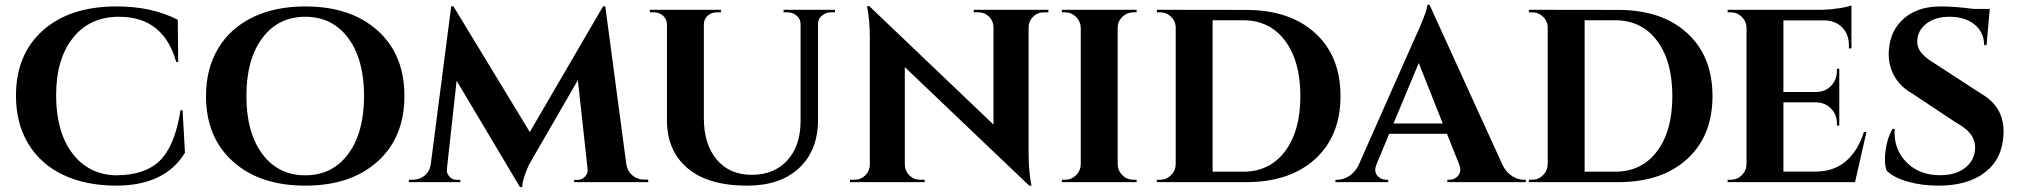

<svg xmlns="http://www.w3.org/2000/svg" viewBox="-20 -740 8205 780"><path d="M713.4 -292H721.7L731.4 -119.6Q650.4 14.2 450.7 14.2Q328.1 13.7 236.8 -29.5Q145.5 -72.8 95.2 -155.5Q44.9 -238.3 44.9 -351.1Q44.9 -519 154.3 -616.5Q263.7 -713.9 453.6 -713.9Q597.2 -713.9 702.1 -659.7L704.1 -488.3H695.8Q644.5 -671.9 463.4 -671.9Q344.7 -671.9 276.4 -586.2Q208 -500.5 208 -353Q208 -205.1 273.4 -117.9Q338.9 -30.8 450.7 -27.8Q568.4 -27.8 629.4 -87.4Q690.4 -147 713.4 -292Z M1220.2 -713.9Q1404.8 -713.9 1513.9 -616Q1623 -518.1 1623 -350.1Q1623 -182.1 1513.9 -84Q1404.8 14.2 1220.2 14.2Q1035.6 14.2 926.3 -84Q816.9 -182.1 816.9 -350.1Q816.9 -461.4 866.5 -543.7Q916 -626 1007.1 -669.9Q1098.1 -713.9 1220.2 -713.9ZM1045.7 -114.5Q1110.4 -27.8 1220.2 -27.8Q1330.1 -27.8 1394.5 -114.5Q1459 -201.2 1459 -350.1Q1459 -499 1394.5 -585.4Q1330.1 -671.9 1220.2 -671.9Q1110.4 -671.9 1045.7 -585.4Q981 -499 981 -350.1Q981 -201.2 1045.7 -114.5Z M2439 -713.9 2524.4 -72.8Q2529.3 -43.9 2549.6 -27.1Q2569.8 -10.3 2597.2 -10.3H2613.3V0H2312.5V-9.3H2328.1Q2344.2 -9.3 2356.7 -22.7Q2369.1 -36.1 2367.2 -52.2L2327.6 -414.6L2140.1 -90.3Q2135.7 -83.5 2129.6 -72Q2123.5 -60.5 2112.8 -31Q2102.1 -1.5 2101.6 20H2092.3L1835 -412.1L1795.4 -52.2Q1793.5 -36.1 1805.9 -22.7Q1818.4 -9.3 1834.5 -9.3H1850.1V0H1641.1V-9.8H1656.7Q1684.6 -9.8 1705.3 -26.9Q1726.1 -43.9 1730 -72.8L1813 -713.9H1822.3L2132.3 -203.6L2429.7 -713.9Z M3163.1 -700.2H3372.1V-689.9H3356Q3334.5 -689.9 3318.8 -676.3Q3303.2 -662.6 3303.2 -642.6V-253.4Q3303.2 -129.4 3226.6 -57.6Q3149.9 14.2 3015.6 14.2Q2857.4 14.2 2773.4 -56.4Q2689.5 -127 2689.5 -251.5V-640.6Q2689 -662.1 2673.8 -676Q2658.7 -689.9 2636.7 -689.9H2620.1V-700.2H2908.7V-689.9H2892.1Q2870.6 -689.9 2855.2 -676.3Q2839.8 -662.6 2839.4 -642.1V-260.3Q2839.4 -153.8 2891.6 -91.8Q2943.8 -29.8 3033.7 -29.8Q3125 -29.8 3178.5 -88.4Q3231.9 -147 3232.4 -247.6V-642.1Q3232.4 -662.6 3216.6 -676.3Q3200.7 -689.9 3179.2 -689.9H3163.1Z M3936 -700.2H4239.3L4238.8 -689.9H4220.7Q4195.3 -689.9 4177.5 -672.6Q4159.7 -655.3 4158.7 -630.4V-113.8Q4158.7 -80.6 4161.6 -48.6Q4164.6 -16.6 4167.5 -1L4170.4 14.2H4161.1L3655.8 -467.3V-70.3Q3656.7 -44.9 3674.6 -27.3Q3692.4 -9.8 3717.8 -9.8H3736.3V0H3433.1V-9.8H3451.7Q3477.1 -9.8 3495.1 -27.3Q3513.2 -44.9 3513.7 -70.3V-589.8Q3513.7 -623 3510.7 -654.3Q3507.8 -685.5 3504.9 -700.2L3502 -714.8H3511.7L4016.1 -233.9V-629.4Q4015.6 -654.8 3997.8 -672.4Q3980 -689.9 3954.6 -689.9H3936Z M4597.2 -9.8 4597.7 0H4293.9V-9.8H4306.6Q4333 -9.8 4351.6 -28.3Q4370.1 -46.9 4370.6 -72.8V-627.4Q4369.6 -653.3 4351.1 -671.6Q4332.5 -689.9 4306.6 -689.9H4293.9V-700.2H4597.7L4597.2 -689.9H4584.5Q4558.6 -689.9 4539.8 -671.9Q4521 -653.8 4520.5 -627.9V-72.8Q4521 -46.9 4539.6 -28.3Q4558.1 -9.8 4584.5 -9.8Z M4679.7 -700.2 5042.5 -699.7Q5219.7 -699.7 5322.8 -605.7Q5425.8 -511.7 5425.8 -349.6Q5425.8 -188 5322.8 -94Q5219.7 0 5042.5 0H4679.7V-9.8H4692.4Q4718.8 -9.8 4737.3 -28.3Q4755.9 -46.9 4756.3 -72.8V-632.8Q4753.9 -657.2 4735.8 -673.6Q4717.8 -689.9 4692.9 -689.9H4680.2ZM4906.2 -657.7V-42.5H5030.3Q5137.7 -42.5 5200.2 -125Q5262.7 -207.5 5262.7 -349.6Q5262.7 -492.2 5200.2 -575Q5137.7 -657.7 5030.3 -657.7Z M5787.6 -720.2 6085 -67.9Q6100.1 -39.1 6123.3 -24.4Q6146.5 -9.8 6170.4 -9.8H6178.7V0H5859.9V-9.8H5868.7Q5890.6 -9.8 5904.5 -27.3Q5918.5 -44.9 5907.7 -72.8L5858.4 -196.3H5623.5L5572.3 -72.8Q5560.5 -44.9 5574.7 -27.3Q5588.9 -9.8 5610.8 -9.8H5619.6V0H5405.3V-9.8H5414.1Q5437 -9.8 5460 -24.2Q5482.9 -38.6 5498 -66.4L5729.5 -588.9Q5741.7 -613.8 5759.5 -657.7Q5777.3 -701.7 5778.8 -720.2ZM5641.1 -238.3H5841.3L5743.7 -483.9Z M6190.9 -700.2 6553.7 -699.7Q6731 -699.7 6834 -605.7Q6937 -511.7 6937 -349.6Q6937 -188 6834 -94Q6731 0 6553.7 0H6190.9V-9.8H6203.6Q6230 -9.8 6248.5 -28.3Q6267.1 -46.9 6267.6 -72.8V-632.8Q6265.1 -657.2 6247.1 -673.6Q6229 -689.9 6204.1 -689.9H6191.4ZM6417.5 -657.7V-42.5H6541.5Q6648.9 -42.5 6711.4 -125Q6773.9 -207.5 6773.9 -349.6Q6773.9 -492.2 6711.4 -575Q6648.9 -657.7 6541.5 -657.7Z M7552.2 -204.1H7562.5L7516.1 0H6998.5V-9.8H7011.2Q7037.6 -9.8 7056.2 -28.3Q7074.7 -46.9 7075.2 -72.8V-630.4Q7073.2 -655.3 7054.9 -672.6Q7036.6 -689.9 7011.2 -689.9H6998.5V-700.2H7381.8Q7413.1 -700.7 7450 -706.3Q7486.8 -711.9 7501.5 -718.3V-543.5H7491.2V-555.2Q7491.2 -600.1 7464.8 -627.7Q7438.5 -655.3 7393.6 -657.2H7225.1V-366.2H7357.9Q7395 -366.7 7418.7 -391.1Q7442.4 -415.5 7442.4 -452.1V-460.4L7452.1 -460.9V-229.5L7442.4 -230V-238.3Q7442.4 -274.4 7418.7 -298.8Q7395 -323.2 7358.9 -324.2H7225.1V-43H7356.4Q7429.7 -43 7479 -85.2Q7528.3 -127.4 7552.2 -204.1Z M7838.4 -482.9 8029.3 -358.9Q8125.5 -303.2 8119.1 -192.9Q8114.7 -95.2 8044.9 -40.5Q7975.1 14.2 7855 14.2Q7787.1 14.2 7729.5 -2.4Q7671.9 -19 7644.5 -46.9Q7632.8 -79.1 7640.4 -131.1Q7647.9 -183.1 7668.5 -216.3H7677.2Q7671.4 -136.2 7724.4 -81.5Q7777.3 -26.9 7865.7 -28.3Q7929.7 -29.3 7966.8 -61Q8003.9 -92.8 8003.9 -140.6Q8003.9 -171.4 7984.9 -196Q7965.8 -220.7 7923.8 -243.7L7749.5 -359.4Q7697.3 -388.7 7672.9 -436Q7648.4 -483.4 7653.8 -539.1Q7660.2 -618.2 7715.8 -666Q7771.5 -713.9 7864.3 -713.9Q7919.9 -713.9 8000.5 -703.6H8063.5L8050.3 -556.6H8040.5Q8040.5 -608.4 8002 -640.1Q7963.4 -671.9 7899.9 -671.9Q7842.3 -671.9 7806.6 -644.5Q7771 -617.2 7769 -575.7Q7767.1 -547.9 7785.4 -525.6Q7803.7 -503.4 7838.4 -482.9Z"/></svg>

Font: Cinzel Decorative Bold
Style: Regular
Weight: 700
Designer: Natanael Gama
Version: Version 1.001;PS 001.001;hotconv 1.0.56;makeotf.lib2.0.21325